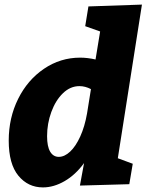

<svg xmlns="http://www.w3.org/2000/svg" viewBox="-20 -802 638 836"><path d="M598 -782 493 -113 558 -89 543 0 328 6 346 -92Q309 -41 261.5 -13.5Q214 14 167 14Q102 14 60 -37Q18 -88 18 -190Q18 -289 59 -371.5Q100 -454 171.5 -502.5Q243 -551 329 -551Q361 -551 396 -543L416 -665L351 -688L365 -774ZM359 -308 376 -414Q351 -427 326 -427Q286 -427 254 -396Q222 -365 203.5 -314.5Q185 -264 185 -209Q185 -164 198.5 -141.5Q212 -119 236 -119Q261 -119 285.5 -142Q310 -165 329.5 -208Q349 -251 359 -308Z"/></svg>

Font: Bitter Pro ExtraBold
Style: Italic
Weight: 800
Italic angle: -9°
Designer: Sol Matas, and Bitter project Authors
Foundry: Sol Matas
Version: Version 1.010